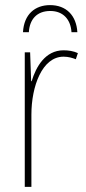

<svg xmlns="http://www.w3.org/2000/svg" viewBox="-20 -732 336 752"><path d="M176 -712C117 -712 74 -676 70 -606H93C96 -656 124 -689 177 -689C228 -689 257 -655 260 -606H283C279 -672 239 -712 176 -712ZM229 -535C157 -535 121 -470 104 -414H102L98 -527H77V0H103V-283C103 -394 145 -510 229 -510C248 -510 264 -505 277 -500L285 -524C268 -532 248 -535 229 -535Z"/></svg>

Font: Noto Sans Condensed Thin
Style: Regular
Weight: 100
Width: 3
Designer: Monotype Design Team
Foundry: Monotype Imaging Inc.
Version: Version 2.013